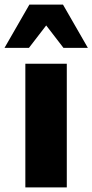

<svg xmlns="http://www.w3.org/2000/svg" viewBox="-50 -817 403 837"><path d="M60.5 -539.1H241.2V0H60.5ZM78.1 -796.9H224.6L333 -608.4H226.6L151.4 -706.1L76.2 -608.4H-30.3Z"/></svg>

Font: Min Sans Black
Style: Regular
Weight: 900
Designer: Jinseong-Kim, NotoSansCJK, Nunito
Foundry: Jinseong-Kim
Version: Version 1.000